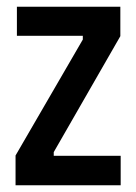

<svg xmlns="http://www.w3.org/2000/svg" viewBox="-20 -548 403 568"><path d="M26 0V-88L225 -431V-442H30V-528H336V-441L139 -98V-87H337V0Z"/></svg>

Font: Bricolage Grotesque 12pt Condensed Medium
Style: Regular
Weight: 500
Width: 3
Designer: Mathieu Triay
Foundry: Atelier Triay
Version: Version 1.001; ttfautohint (v1.8.4.7-5d5b);gftools[0.9.33.de